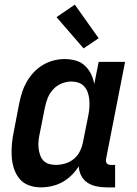

<svg xmlns="http://www.w3.org/2000/svg" viewBox="-20 -797 590 829"><path d="M157 12Q129 12 104.5 3Q80 -6 64 -25.5Q48 -45 40 -70Q32 -95 30.5 -122Q29 -149 31.5 -176.5Q34 -204 40 -231L63 -351Q68 -375 75.5 -398.5Q83 -422 95.5 -444Q108 -466 126 -485Q144 -504 166 -517Q188 -530 212 -536Q236 -542 259 -542Q284 -542 307 -535.5Q330 -529 346.5 -513.5Q363 -498 373 -477.5Q383 -457 387 -434L406 -530H520L438 -111Q437 -106 437.5 -101Q438 -96 441 -92Q444 -88 449 -86.5Q454 -85 459 -85H477V12H440Q417 12 396 7.5Q375 3 358 -8Q341 -19 331 -38Q321 -57 320 -79Q307 -58 288.5 -40Q270 -22 249 -10.5Q228 1 204 6.5Q180 12 157 12ZM221 -85Q241 -85 261.5 -91Q282 -97 298.5 -110.5Q315 -124 324.5 -143Q334 -162 338 -182L362 -302Q365 -318 366 -334.5Q367 -351 365.5 -367Q364 -383 359 -397.5Q354 -412 344 -423.5Q334 -435 319 -440Q304 -445 288 -445Q267 -445 246 -436.5Q225 -428 209.5 -411Q194 -394 186 -374Q178 -354 174 -333L150 -213Q147 -198 146 -183Q145 -168 147 -153.5Q149 -139 154 -125.5Q159 -112 168.5 -102.5Q178 -93 192 -89Q206 -85 221 -85ZM341 -588 224 -723 303 -777 406 -632Z"/></svg>

Font: Lode Term
Style: Bold Italic
Weight: 700
Italic angle: -11°
Monospace: yes
Designer: Belleve Invis
Foundry: Belleve Invis
Version: Version 29.2.0